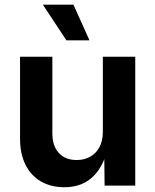

<svg xmlns="http://www.w3.org/2000/svg" viewBox="-20 -786 658 813"><path d="M252.4 6.8Q195.8 6.8 153.6 -17.6Q111.3 -42 88.1 -88.1Q64.9 -134.3 64.9 -198.7V-545.9H201.7V-221.2Q201.7 -168.5 229 -138.4Q256.3 -108.4 304.7 -108.4Q336.9 -108.4 362.1 -122.6Q387.2 -136.7 401.4 -163.6Q415.5 -190.4 415.5 -228V-545.9H552.7V0H422.9L421.4 -135.7H430.2Q408.2 -65.4 363.8 -29.3Q319.3 6.8 252.4 6.8ZM261.2 -615.2 161.6 -766.1H291L358.9 -615.2Z"/></svg>

Font: Inter Cardless
Style: Bold
Weight: 700
Designer: Rasmus Andersson
Foundry: rsms
Version: Version 4.001;git-9221beed3